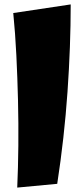

<svg xmlns="http://www.w3.org/2000/svg" viewBox="-20 -836 380 869"><path d="M239 -4 58 13Q62 -76 63 -176.5Q64 -277 61.5 -381Q59 -485 54 -586Q49 -687 40 -777L300 -816Q300 -628 285.5 -420Q271 -212 239 -4Z"/></svg>

Font: Marhey
Style: Bold
Weight: 700
Designer: Nur Syamsi & Bustanul Arifin
Foundry: Namelatype
Version: Version 1.000